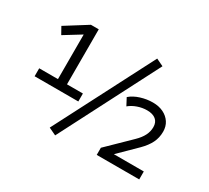

<svg xmlns="http://www.w3.org/2000/svg" viewBox="-146 -969 1341 1233"><g transform="rotate(30 525.0 -352.5)"><path d="M73 -238V-297H212V-644L240 -645L89 -552L60 -604L221 -705H279V-297H397V-238ZM377 25 322 -1 698 -730 752 -704ZM671 0V-53L835 -213Q867 -244 882 -274Q897 -304 897 -336Q897 -372 874 -391Q851 -410 809 -410Q774 -410 739.5 -398Q705 -386 680 -365L652 -418Q682 -444 726.5 -458Q771 -472 816 -472Q861 -472 894.5 -455.5Q928 -439 947 -410Q966 -381 966 -342Q966 -297 947.5 -259.5Q929 -222 891 -184L763 -58V-59H986V0Z"/></g></svg>

Font: Nunito Sans 7pt SemiCondensed
Style: Regular
Weight: 400
Width: 4
Designer: Vernon Adams
Foundry: Vernon Adams
Version: Version 3.101;gftools[0.9.27]